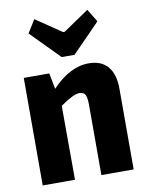

<svg xmlns="http://www.w3.org/2000/svg" viewBox="-84 -807 665 867"><g transform="rotate(-10 248.5 -373.0)"><path d="M226 -556 97 -687 134 -746 252 -666H259L377 -746L413 -687L285 -556ZM341 -507Q398 -507 428 -472Q458 -437 458 -370V0H310V-324Q310 -357 302.5 -369.5Q295 -382 276 -382Q249 -382 188 -339L189 0H41V-493H158L172 -420Q254 -507 341 -507Z"/></g></svg>

Font: exo2condensed_b
Style: Bold
Weight: 700
Width: 3
Designer: Natanael Gama
Version: Version 1.001;PS 001.001;hotconv 1.0.70;makeotf.lib2.5.58329